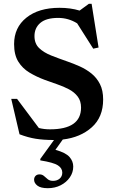

<svg xmlns="http://www.w3.org/2000/svg" viewBox="-20 -723 602 1008"><path d="M231 265Q193.5 265 176.2 251.5Q159 238 159 220.5Q159 208.5 166.5 200.5Q174 192.5 187.5 192.5Q201.5 192.5 211 201Q220.5 209.5 230.8 218Q241 226.5 258.5 226.5Q279.5 226.5 293.2 214.8Q307 203 307 183Q307 160 283.8 145Q260.5 130 191.5 119V111.5L263.5 12H260.5Q208.5 12 167.8 5.5Q127 -1 82.5 -18L39 -204H69.5L184 -51Q211.5 -44 242 -44Q405.5 -44 405.5 -158Q405.5 -193 388 -216Q370.5 -239 342.2 -254Q314 -269 280.2 -280.5Q246.5 -292 214 -304Q171 -320 134.5 -342Q98 -364 76 -399.5Q54 -435 54 -491.5Q54 -578.5 118.5 -630.2Q183 -682 292.5 -682Q350 -682 398 -667.5L446.5 -703H461L497.5 -473.5L469.5 -467.5L385 -600.5Q339 -629 285.5 -629Q222.5 -629 191.8 -602.8Q161 -576.5 161 -533.5Q161 -494 185.5 -470.5Q210 -447 249.2 -431.5Q288.5 -416 333 -400.5Q366.5 -389 399.8 -374Q433 -359 460.5 -336.8Q488 -314.5 504.8 -281.5Q521.5 -248.5 521.5 -200.5Q521.5 -108 462 -54.8Q402.5 -1.5 309.5 9.5L271 63.5Q325 78.5 344.8 101Q364.5 123.5 364.5 151.5Q364.5 182 346.8 208Q329 234 298.8 249.5Q268.5 265 231 265Z"/></svg>

Font: Newsreader Text SemiBold
Style: Regular
Weight: 600
Designer: Hugues Gentile
Foundry: Production Type
Version: Version 1.001